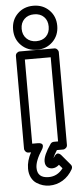

<svg xmlns="http://www.w3.org/2000/svg" viewBox="-67 -861 451 1123"><g transform="rotate(-5 158.5 -300.0)"><path d="M173.8 -828.1Q229.5 -828.1 266.4 -791.5Q303.2 -754.9 303.2 -699.2Q303.2 -643.6 266.4 -606.7Q229.5 -569.8 173.8 -569.8Q118.2 -569.8 81.1 -606.4Q43.9 -643.1 43.9 -699.2Q43.9 -755.4 80.8 -791.7Q117.7 -828.1 173.8 -828.1ZM46.9 0V-543.9Q46.9 -554.7 54.7 -561.8Q62.5 -568.8 71.8 -568.8H273.9Q284.7 -568.8 291.7 -561Q298.8 -553.2 298.8 -543.9V0Q298.8 10.7 291 17.8Q283.2 24.9 273.9 24.9H237.8Q220.7 51.3 213.9 68.8Q214.8 67.9 217.5 65.2Q220.2 62.5 221.2 60.1Q221.7 58.6 223.4 56.4Q225.1 54.2 229 50.8Q232.9 47.4 237.3 45.9Q241.7 44.4 248.3 47.1Q254.9 49.8 261.2 57.1L311 116.2Q321.8 128.4 314 144Q291 184.6 255.1 206.3Q219.2 228 176.8 228Q157.2 228 138.4 222.4Q119.6 216.8 101.3 205.1Q83 193.4 71.5 170.9Q60.1 148.4 60.1 118.2Q60.1 72.3 85.9 24.9H71.8Q61 24.9 54 17.1Q46.9 9.3 46.9 0ZM173.8 -620.1Q210 -620.1 231.4 -641.6Q252.9 -663.1 252.9 -699.2Q252.9 -734.9 231.4 -756.3Q210 -777.8 173.8 -777.8Q138.2 -777.8 116.2 -756.1Q94.2 -734.4 94.2 -699.2Q94.2 -664.1 116.2 -642.1Q138.2 -620.1 173.8 -620.1ZM97.2 -24.9H129.9Q143.1 -24.9 150.1 -21Q157.2 -17.1 158 -11.2Q158.7 -5.4 157.2 0.5Q155.8 6.3 153.3 10.3L150.9 14.2Q109.9 76.7 109.9 118.2Q109.9 178.2 176.8 178.2Q228 178.2 261.2 133.8L242.2 111.8Q223.1 128.9 202.1 128.9Q186.5 128.9 174.8 120.1Q160.2 108.9 160.2 85Q160.2 48.8 204.1 -14.2Q211.4 -24.9 225.1 -24.9H249V-519H97.2Z"/></g></svg>

Font: Trueno ExtraBold Outline
Style: Regular
Weight: 800
Width: 6
Designer: Julieta Ulanovsky
Foundry: Julieta Ulanovsky
Version: Version 3.001b | FøM Fix